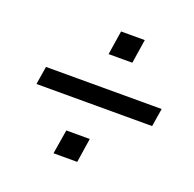

<svg xmlns="http://www.w3.org/2000/svg" viewBox="-94 -623 685 677"><g transform="rotate(20 249.0 -284.5)"><path d="M33 -251 44 -319H478L467 -251ZM173 -42 188 -133H276L262 -42ZM236 -437 250 -527H339L325 -437Z"/></g></svg>

Font: Nunito Sans 10pt Condensed SemiBold
Style: Italic
Weight: 600
Width: 3
Italic angle: -9°
Designer: Vernon Adams
Foundry: Vernon Adams
Version: Version 3.101;gftools[0.9.27]